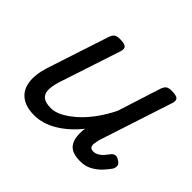

<svg xmlns="http://www.w3.org/2000/svg" viewBox="-121 -694 889 889"><g transform="rotate(45 323.0 -249.5)"><path d="M184 16Q130 16 98 -8Q66 -32 59.5 -76.5Q53 -121 72 -181L171 -483Q178 -503 187.5 -509Q197 -515 216 -515Q247 -515 255.5 -505.5Q264 -496 257 -476L158 -175Q146 -137 147 -112Q148 -87 164.5 -74.5Q181 -62 215 -62Q242 -62 271.5 -77.5Q301 -93 332 -120.5Q363 -148 391.5 -187Q420 -226 443 -273L510 -483Q517 -503 526.5 -509Q536 -515 555 -515Q586 -515 594.5 -505.5Q603 -496 596 -476L478 -115Q475 -102 473 -89Q471 -76 476 -67.5Q481 -59 496 -59Q509 -59 521.5 -66Q534 -73 544 -84.5Q554 -96 562 -107Q568 -116 579 -119Q590 -122 605 -112Q621 -102 622 -91.5Q623 -81 618 -70Q607 -53 588 -32.5Q569 -12 543.5 2Q518 16 485 16Q452 16 433 7Q414 -2 405 -18Q396 -34 393.5 -54Q391 -74 393 -96L396 -108Q372 -78 346 -55Q320 -32 293 -16Q266 0 238.5 8Q211 16 184 16Z"/></g></svg>

Font: Playwrite BE VLG
Style: Regular
Weight: 400
Designer: Veronika Burian, José Scaglione
Foundry: TypeTogether
Version: Version 1.002